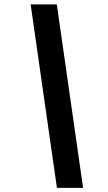

<svg xmlns="http://www.w3.org/2000/svg" viewBox="-20 -802 508 899"><path d="M123.5 -781.5H246L369 77.5H246.5Z"/></svg>

Font: Epilogue
Style: Bold Italic
Weight: 700
Italic angle: -12°
Designer: Tyler Finck
Foundry: Etcetera Type Co
Version: Version 2.111; ttfautohint (v1.8.3)